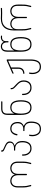

<svg xmlns="http://www.w3.org/2000/svg" viewBox="1732 -2480 976 4479"><g transform="rotate(-90 2219.5 -240.0)"><path d="M390 -386Q405 -437 445.5 -462.5Q486 -488 534 -488Q603 -488 646.5 -443.5Q690 -399 690 -310V-209Q690 -143 683 -103Q676 -63 661 -10Q659 -4 657 -2Q655 0 651 0H638Q628 0 631 -10Q646 -63 653 -103Q660 -143 660 -209V-316Q660 -393 622.5 -426.5Q585 -460 534 -460Q479 -460 441 -421Q403 -382 403 -298V-110Q403 -100 393 -100H383Q373 -100 373 -110V-298Q373 -382 334.5 -421Q296 -460 241 -460Q190 -460 153 -426.5Q116 -393 116 -316V-209Q116 -143 123 -103Q130 -63 145 -10L146 -6Q146 0 138 0H125Q121 0 119 -2Q117 -4 115 -10Q100 -63 93 -103Q86 -143 86 -209V-310Q86 -399 129 -443.5Q172 -488 241 -488Q289 -488 329.5 -462.5Q370 -437 385 -386Q386 -383 387.5 -383Q389 -383 390 -386Z M828 -180V-202Q828 -212 838 -212H848Q858 -212 858 -202V-180Q858 -144 871.5 -107.5Q885 -71 916.5 -45.5Q948 -20 999 -20Q1073 -20 1106.5 -71.5Q1140 -123 1140 -205Q1140 -294 1098.5 -333.5Q1057 -373 995 -373H956Q946 -373 946 -383V-391Q946 -401 956 -401H1012Q1061 -401 1095.5 -424.5Q1130 -448 1130 -496Q1130 -528 1111 -549Q1092 -570 1055 -587L966 -628Q943 -639 932.5 -650.5Q922 -662 922 -679V-690Q922 -700 932 -700H942Q952 -700 952 -690V-687Q952 -675 957.5 -667Q963 -659 979 -651L1068 -610Q1113 -589 1136.5 -564Q1160 -539 1160 -500Q1160 -415 1067 -389Q1059 -387 1064 -385Q1104 -369 1137 -328Q1170 -287 1170 -205Q1170 -109 1128 -50.5Q1086 8 999 8Q941 8 902.5 -20Q864 -48 846 -90.5Q828 -133 828 -180Z M1282 30Q1282 -12 1289 -40Q1291 -48 1296 -48H1314Q1319 -48 1319 -44Q1319 -41 1315.5 -21.5Q1312 -2 1312 30Q1312 97 1345.5 148.5Q1379 200 1453 200Q1530 200 1562 146.5Q1594 93 1594 0Q1594 -82 1556 -119.5Q1518 -157 1451 -157H1412Q1402 -157 1402 -167V-175Q1402 -185 1412 -185H1458Q1512 -185 1548 -218Q1584 -251 1584 -316Q1584 -381 1552 -420.5Q1520 -460 1459 -460Q1399 -460 1369.5 -421Q1340 -382 1331 -329Q1329 -318 1320 -320L1310 -322Q1300 -323 1301 -333Q1311 -403 1352.5 -445.5Q1394 -488 1459 -488Q1530 -488 1572 -442Q1614 -396 1614 -316Q1614 -254 1587.5 -221.5Q1561 -189 1528 -177Q1522 -174 1522 -173Q1522 -173 1529 -169Q1571 -151 1597.5 -113Q1624 -75 1624 0Q1624 107 1582.5 167.5Q1541 228 1453 228Q1367 228 1324.5 169.5Q1282 111 1282 30Z M1924 -700H2087Q2092 -700 2094 -698.5Q2096 -697 2095 -693L2093 -678Q2092 -674 2090.5 -673Q2089 -672 2085 -672H1924Q1867 -672 1838 -645Q1809 -618 1809 -552V-418Q1809 -400 1811 -400Q1813 -400 1816 -407Q1831 -441 1866.5 -464.5Q1902 -488 1950 -488Q2040 -488 2080.5 -425Q2121 -362 2121 -240Q2121 -118 2080.5 -55Q2040 8 1950 8Q1860 8 1819.5 -55Q1779 -118 1779 -240V-552Q1779 -635 1819 -667.5Q1859 -700 1924 -700ZM1950 -20Q2027 -20 2059 -76.5Q2091 -133 2091 -240Q2091 -347 2059 -403.5Q2027 -460 1950 -460Q1873 -460 1841 -403.5Q1809 -347 1809 -240Q1809 -133 1841 -76.5Q1873 -20 1950 -20Z M2242 -180V-202Q2242 -212 2252 -212H2262Q2272 -212 2272 -202V-180Q2272 -144 2285.5 -107.5Q2299 -71 2330.5 -45.5Q2362 -20 2413 -20Q2487 -20 2520.5 -64.5Q2554 -109 2554 -177Q2554 -220 2538 -252Q2522 -284 2483 -320L2443 -357Q2405 -392 2391 -414Q2377 -436 2377 -470Q2377 -480 2387 -480H2396Q2406 -480 2406 -470Q2406 -445 2414 -430Q2422 -415 2450 -390L2493 -350Q2543 -303 2563.5 -266.5Q2584 -230 2584 -177Q2584 -94 2541.5 -43Q2499 8 2413 8Q2355 8 2316.5 -20Q2278 -48 2260 -90.5Q2242 -133 2242 -180Z M2731 30Q2731 -12 2738 -40Q2740 -48 2745 -48H2763Q2768 -48 2768 -44Q2768 -41 2764.5 -21.5Q2761 -2 2761 30Q2761 97 2794.5 148.5Q2828 200 2902 200Q2979 200 3011 143.5Q3043 87 3043 -20V-532Q3043 -538 3038 -535L2887 -469Q2885 -468 2885 -465V-300Q2885 -235 2849.5 -198Q2814 -161 2748 -158Q2738 -158 2738 -168V-176Q2738 -186 2748 -186Q2799 -189 2827 -218.5Q2855 -248 2855 -300V-450Q2855 -456 2850 -453L2755 -411Q2749 -409 2748 -409Q2743 -409 2743 -417V-429Q2743 -434 2744.5 -436Q2746 -438 2750 -440L3029 -562Q3031 -563 3038.5 -566.5Q3046 -570 3052 -570H3063Q3073 -570 3073 -560V-20Q3073 102 3032.5 165Q2992 228 2902 228Q2816 228 2773.5 169.5Q2731 111 2731 30Z M3253 -240V-556Q3253 -637 3288 -672.5Q3323 -708 3379 -708Q3415 -708 3442.5 -688.5Q3470 -669 3482 -642Q3484 -638 3485 -642Q3495 -673 3523.5 -690.5Q3552 -708 3585 -708Q3608 -708 3624 -705Q3630 -703 3629 -697L3626 -684Q3625 -679 3618 -679L3600 -680Q3550 -683 3525 -659Q3500 -635 3500 -588V-540Q3500 -530 3490 -530H3480Q3470 -530 3470 -540V-580Q3470 -619 3445 -649.5Q3420 -680 3379 -680Q3329 -680 3306 -649.5Q3283 -619 3283 -556V-418Q3283 -400 3285 -400Q3287 -400 3290 -407Q3305 -441 3340.5 -464.5Q3376 -488 3424 -488Q3514 -488 3554.5 -425Q3595 -362 3595 -240Q3595 -118 3554.5 -55Q3514 8 3424 8Q3334 8 3293.5 -55Q3253 -118 3253 -240ZM3424 -20Q3501 -20 3533 -76.5Q3565 -133 3565 -240Q3565 -347 3533 -403.5Q3501 -460 3424 -460Q3347 -460 3315 -403.5Q3283 -347 3283 -240Q3283 -133 3315 -76.5Q3347 -20 3424 -20Z M4053 -386Q4070 -437 4110 -462.5Q4150 -488 4197 -488Q4266 -488 4309.5 -443.5Q4353 -399 4353 -310V-209Q4353 -143 4346 -103Q4339 -63 4324 -10Q4322 -4 4320 -2Q4318 0 4314 0H4301Q4291 0 4294 -10Q4309 -63 4316 -103Q4323 -143 4323 -209V-316Q4323 -393 4285.5 -426.5Q4248 -460 4197 -460Q4142 -460 4104 -421Q4066 -382 4066 -298V-110Q4066 -100 4056 -100H4046Q4036 -100 4036 -110V-298Q4036 -382 3997.5 -421Q3959 -460 3904 -460Q3853 -460 3816 -426.5Q3779 -393 3779 -316V-209Q3779 -143 3786 -103Q3793 -63 3808 -10L3809 -6Q3809 0 3801 0H3788Q3784 0 3782 -2Q3780 -4 3778 -10Q3763 -63 3756 -103Q3749 -143 3749 -209V-404Q3749 -554 3819 -631Q3889 -708 4029 -708Q4060 -708 4102 -706L4157 -705Q4189 -705 4225 -706.5Q4261 -708 4267 -708Q4272 -708 4274 -706.5Q4276 -705 4275 -700L4273 -687Q4272 -682 4264 -680Q4241 -677 4154 -677L4108 -678Q4066 -680 4020 -680Q3907 -680 3847 -617Q3787 -554 3778 -444Q3775 -413 3777 -413Q3779 -413 3782 -420Q3800 -451 3832 -469.5Q3864 -488 3904 -488Q3951 -488 3991 -462.5Q4031 -437 4048 -386Q4051 -381 4053 -386Z"/></g></svg>

Font: Barlow GEO Thin
Style: Regular
Weight: 100
Designer: Jeremy Tribby
Foundry: Tribby Type
Version: Version 1.408